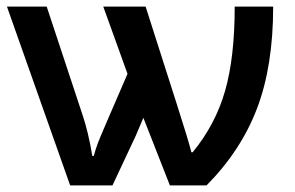

<svg xmlns="http://www.w3.org/2000/svg" viewBox="-20 -560 892 580"><path d="M191.9 0 1 -540H121.1L229 -213.9Q247.1 -160.6 258.8 -88.9H263.2Q268.1 -107.4 275.9 -128.4Q283.7 -149.4 365.2 -336.9L292 -540H419.9L514.2 -245.1Q549.8 -134.3 558.1 -100.1H562Q630.4 -183.1 659.7 -284.7Q689 -386.2 689 -540H805.2Q805.2 -360.8 756.6 -232.9Q708 -105 604 0H493.2L413.1 -204.1L390.1 -149.9L319.8 0Z"/></svg>

Font: JBL Sans
Style: Semibold
Weight: 600
Version: Version 1.10